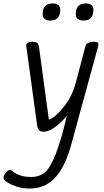

<svg xmlns="http://www.w3.org/2000/svg" viewBox="-86 -749 604 1112"><path d="M461 -507Q475 -507 479.5 -503Q484 -499 484 -487L326 91Q276 274 175 324Q135 343 83 343Q31 343 -17.5 321Q-66 299 -66 281Q-66 267 -52 250.5Q-38 234 -25 234L-12 244Q1 255 27.5 265.5Q54 276 96.5 276Q139 276 171 252Q236 203 301 -78Q222 14 165 14Q134 14 129 -24L66 -484Q66 -507 101 -507Q123 -507 130.5 -499.5Q138 -492 141 -469L197 -56Q234 -68 283 -129.5Q332 -191 352 -267L409 -482Q416 -507 461 -507ZM263 -692Q263 -630 206 -630Q161 -630 161 -668Q161 -729 218 -729Q263 -729 263 -692ZM455 -692Q455 -630 398 -630Q353 -630 353 -668Q353 -729 410 -729Q455 -729 455 -692Z"/></svg>

Font: Kite One
Style: Regular
Weight: 400
Designer: Eduardo Rodriguez Tunni
Foundry: Eduardo Rodriguez Tunni
Version: Version 1.001